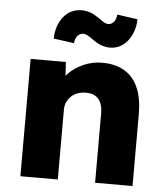

<svg xmlns="http://www.w3.org/2000/svg" viewBox="-54 -819 750 867"><g transform="rotate(5 321.0 -385.5)"><path d="M70.7 0V-531.7H230.3L237 -423.7L202.3 -411.7Q213 -448.7 241.7 -478.2Q270.3 -507.7 310.3 -525.2Q350.3 -542.7 394.3 -542.7Q454.3 -542.7 495.7 -518.2Q537 -493.7 558 -445.3Q579 -397 579 -326.7V0H409.3V-313Q409.3 -342.7 400.7 -362.5Q392 -382.3 374.3 -392.2Q356.7 -402 331.7 -401.3Q311.7 -401.3 295 -395.2Q278.3 -389 266.2 -377.3Q254 -365.7 247.2 -350.8Q240.3 -336 240.3 -318V0H156Q126.3 0 105 0Q83.7 0 70.7 0ZM422.3 -613.7Q405.7 -613.7 387.5 -619.3Q369.3 -625 345 -641.7Q327.3 -655.3 316.5 -660.5Q305.7 -665.7 298.3 -665.7Q284 -665.7 273 -654.5Q262 -643.3 259.3 -619.7L166.7 -632.3Q167.3 -690 198.5 -730.3Q229.7 -770.7 282.7 -770.7Q299.3 -770.7 316.8 -765.3Q334.3 -760 358 -744Q370.7 -734.7 382.7 -727Q394.7 -719.3 406 -719.3Q420 -719.3 430.5 -731Q441 -742.7 443 -765.3L535.7 -752Q535.3 -716 521 -684Q506.7 -652 481.3 -632.8Q456 -613.7 422.3 -613.7Z"/></g></svg>

Font: Lexend Medium
Style: Regular
Weight: 500
Designer: Bonnie Shaver-Troup, Thomas Jockin
Foundry: Lexend
Version: Version 1.005